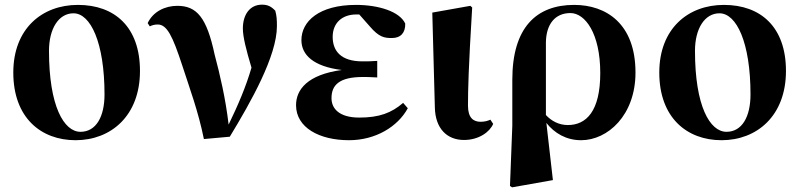

<svg xmlns="http://www.w3.org/2000/svg" viewBox="-20 -584 3426 823"><path d="M304 17C455 17 580 -87 580 -280C580 -468 472 -563 314 -563C160 -563 37 -461 37 -273C37 -80 155 17 304 17ZM325 -19C254 -19 190 -129 190 -366C190 -462 232 -527 295 -527C368 -527 428 -402 428 -179C428 -84 392 -19 325 -19Z M854 12 965 2C1056 -148 1167 -344 1167 -472C1167 -500 1166 -516 1160 -538C1143 -556 1128 -564 1103 -564C1050 -564 1021 -520 1021 -462C1021 -426 1035 -371 1058 -294C1034 -212 1002 -137 960 -50C947 -161 923 -264 900 -350C866 -510 823 -559 740 -559C687 -559 636 -534 613 -485L622 -471C632 -476 643 -479 656 -479C696 -479 720 -429 761 -304C792 -208 830 -107 854 12Z M1476 17C1590 17 1685 -41 1728 -120L1708 -143C1658 -100 1606 -80 1520 -80C1436 -80 1401 -117 1401 -163C1401 -218 1432 -254 1536 -254C1549 -254 1563 -254 1597 -252V-323C1571 -321 1554 -321 1533 -321C1442 -321 1406 -365 1406 -426C1406 -486 1447 -522 1507 -522H1520L1565 -471C1605 -424 1628 -421 1660 -421C1698 -421 1718 -444 1717 -483C1693 -535 1602 -563 1506 -563C1347 -563 1272 -492 1272 -412C1272 -349 1323 -299 1445 -284C1298 -264 1249 -200 1249 -133C1249 -37 1349 17 1476 17Z M1969 16C2033 16 2080 -19 2094 -53L2082 -71C2071 -66 2058 -62 2040 -62C2010 -62 1986 -78 1986 -131C1986 -198 1988 -290 2004 -552L1996 -559L1833 -530L1844 -123C1846 -33 1896 16 1969 16Z M2166 213 2175 219 2350 188 2322 -57C2357 -13 2407 17 2471 17C2585 17 2704 -90 2704 -273C2704 -482 2579 -563 2441 -563C2279 -563 2176 -466 2176 -242V-45ZM2320 -91V-402C2321 -480 2359 -528 2425 -528C2488 -528 2553 -441 2553 -271C2553 -107 2493 -48 2414 -48C2375 -48 2343 -66 2320 -91Z M3073 17C3224 17 3349 -87 3349 -280C3349 -468 3241 -563 3083 -563C2929 -563 2806 -461 2806 -273C2806 -80 2924 17 3073 17ZM3094 -19C3023 -19 2959 -129 2959 -366C2959 -462 3001 -527 3064 -527C3137 -527 3197 -402 3197 -179C3197 -84 3161 -19 3094 -19Z"/></svg>

Font: Noto Serif CJK HK Black
Style: Regular
Weight: 900
Designer: Ryoko NISHIZUKA 西塚涼子 (kana & ideographs); Frank Grießhammer (Latin, Greek & Cyrillic); Wenlong ZHANG 张文龙 (bopomofo); San
Foundry: Adobe
Version: Version 2.001;hotconv 1.1.0;makeotfexe 2.6.0